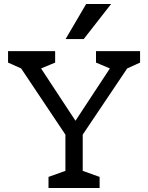

<svg xmlns="http://www.w3.org/2000/svg" viewBox="-20 -934 736 954"><path d="M396 -740H306L408 -914H532ZM676 -680V-623L612 -594L391 -265V-85L475 -55V0H221V-55L305 -85V-265L85 -594L20 -623V-680H254V-623L184 -594L355 -334L526 -594L457 -623V-680Z"/></svg>

Font: Rhodium Libre
Style: Regular
Weight: 400
Designer: James Puckett
Foundry: Dunwich Type Founders
Version: Version 1.001; ttfautohint (v1.3)